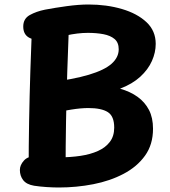

<svg xmlns="http://www.w3.org/2000/svg" viewBox="-20 -805 754 853"><path d="M175.4 -1Q164.4 -1 148.2 -6.5Q132 -12 119.7 -21.5Q107.3 -31 107.3 -41Q107.3 -156 109.3 -267.2Q111.3 -378.4 114.8 -487.6Q118.3 -596.8 122.6 -703.3Q124.3 -730 147.3 -744Q170.2 -758 202 -758Q221.8 -758 241.6 -753.1Q261.4 -748.2 274.6 -736.4Q287.7 -724.6 286.7 -703.3Q282.4 -596.8 278.9 -487.6Q275.4 -378.4 273.4 -267.2Q271.4 -156 271.4 -41Q271.4 -33 260.1 -26Q248.7 -19 231.9 -13.5Q215.2 -8 199.3 -4.5Q183.4 -1 175.4 -1ZM240.8 28Q216.7 28 187.5 26.1Q158.3 24.2 131.6 20.2Q97.7 14.4 83 -4.7Q68.3 -23.9 68.3 -50Q68.3 -71.7 86.4 -91.8Q104.6 -112 140.4 -111Q166.4 -109.8 192.4 -107.9Q218.4 -106 243.4 -106Q293.3 -106 337.6 -112.6Q381.8 -119.2 415.3 -134.3Q448.9 -149.4 468.2 -174.9Q487.4 -200.3 487.4 -238Q487.4 -289 458.9 -307Q430.4 -325 372.4 -325Q339.4 -325 295.9 -318Q252.4 -311 204.4 -301Q190.4 -299 177.4 -310Q164.4 -321 156.4 -338Q148.4 -355 148.4 -371Q148.4 -380 152.9 -395.1Q157.4 -410.1 166.9 -423.1Q176.4 -436 192.4 -438Q305.4 -452.2 374.7 -472.9Q443.9 -493.6 475.7 -521.8Q507.4 -550.1 507.4 -586Q507.4 -616 489.1 -631.6Q470.7 -647.1 439.6 -653.1Q408.4 -659 370.4 -659Q325.4 -659 272.4 -647.2Q219.4 -635.3 169.4 -629Q129.6 -625 106.4 -639.4Q83.3 -653.9 83.3 -687.3Q83.3 -721.9 112.2 -738.1Q141.1 -754.2 180 -762.1Q223 -770.3 276.7 -777.7Q330.4 -785 373.4 -785Q453.7 -785 521.7 -765Q589.8 -745 630.8 -706.5Q671.8 -668 671.8 -610Q671.8 -572 654.9 -534Q638 -496 603.1 -464Q568.1 -432 513.4 -411Q559.1 -398 591.6 -374.5Q624 -351 641.9 -316.5Q659.8 -282 659.8 -233Q659.8 -162.9 624.4 -113.6Q589 -64.2 529 -32.7Q469 -1.1 394.5 13.4Q320 28 240.8 28Z"/></svg>

Font: Playpen Sans
Style: Regular
Weight: 400
Designer: Laura Meseguer, Veronika Burian, José Scaglione, Kostas Bartsokas, Vera Evstafieva, Tom Grace, Yorlmar Campos
Foundry: TypeTogether
Version: Version 2.000